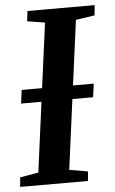

<svg xmlns="http://www.w3.org/2000/svg" viewBox="-57 -780 491 817"><g transform="rotate(-5 188.0 -371.5)"><path d="M-4.5 0 -0.5 -40.5 78 -54 162 -687.5 86.5 -699.5 92 -743H379L374.5 -699.5L294 -687.5L210 -54L289 -40.5L285.5 0ZM30.5 -353 38 -410.5H346L338 -353Z"/></g></svg>

Font: Merriweather 36pt SemiBold
Style: Italic
Weight: 600
Italic angle: -7.8°
Version: Version 2.101